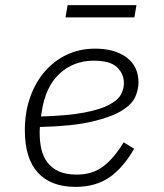

<svg xmlns="http://www.w3.org/2000/svg" viewBox="-20 -718 640 750"><path d="M275 12Q179 12 128 -43.5Q77 -99 77 -210Q77 -278 97 -336Q117 -394 153.5 -437Q190 -480 240.5 -504Q291 -528 352 -528Q428 -528 474.5 -493.5Q521 -459 521 -395Q521 -369 508.5 -340Q496 -311 456 -286Q416 -261 339.5 -243Q263 -225 136 -222Q135 -214 135 -207Q135 -200 135 -198Q135 -165 141.5 -136Q148 -107 164.5 -84.5Q181 -62 209 -49Q237 -36 280 -36Q340 -36 382 -67Q424 -98 463 -162L504 -137Q461 -62 407 -25Q353 12 275 12ZM346 -481Q267 -481 212 -429.5Q157 -378 143 -281L140 -263Q244 -266 307.5 -278Q371 -290 406 -308.5Q441 -327 452.5 -349Q464 -371 464 -393Q464 -430 437 -455.5Q410 -481 346 -481ZM244 -698H513L505 -650H236Z"/></svg>

Font: IBM Plex Mono Light
Style: Italic
Weight: 300
Italic angle: -9°
Monospace: yes
Designer: Mike Abbink, Paul van der Laan, Pieter van Rosmalen
Foundry: Bold Monday
Version: Version 2.3